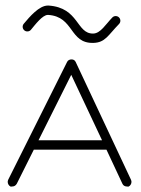

<svg xmlns="http://www.w3.org/2000/svg" viewBox="-20 -678 512 698"><path d="M153.9 -657.8C122.2 -657.8 88 -617.4 66.3 -591.5C60.3 -584.3 61.3 -573.5 68.6 -567.5C75.8 -561.6 86.5 -562.6 92.5 -569.8C108.1 -588.5 134.5 -623.8 153.9 -623.8C154.1 -623.8 155 -623.8 155.3 -623.8C250 -617.5 231.5 -520 319 -522C362.7 -523.1 372.2 -549.2 412.8 -590.8C419.3 -597.5 419.2 -608.2 412.5 -614.8C405.8 -621.3 395 -621.2 388.4 -614.5C364.4 -589.9 345.6 -556.6 319 -556C257.1 -554.7 267.9 -650.4 156.4 -657.8C155.9 -657.8 154.4 -657.8 153.9 -657.8ZM240 -462C233 -462 227 -459 224 -453L10 -25C9 -22 8 -20 8 -17C8 -10 12 -3 18 0C20 1 22 0 24 0C31 0 37 -3 41 -10L103 -134H367L425 -10C428 -3 435 0 441 0C444 0 446 1 448 0C454 -3 458 -10 458 -17C458 -20 457 -22 456 -25L255 -453C252 -459 247 -462 240 -462ZM239 -406 351 -168H120Z"/></svg>

Font: LetsTrace
Style: basic
Weight: 500
Version: Version 002.000